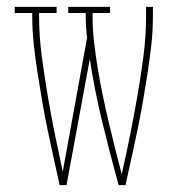

<svg xmlns="http://www.w3.org/2000/svg" viewBox="-20 -540 540 560"><path d="M154 0Q145 -41 136 -81.5Q127 -122 118.5 -163Q110 -204 103 -245Q96 -286 89.5 -327.5Q83 -369 78.5 -410.5Q74 -452 74 -494V-502H23V-520H145V-502H94V-494Q94 -436 101.5 -379Q109 -322 118.5 -265Q128 -208 139.5 -151.5Q151 -95 163 -39L234 -430Q232 -446 231 -462Q230 -478 230 -494V-502H179V-520H301V-502H250V-494Q250 -455 254.5 -416Q259 -377 265.5 -338Q272 -299 280 -260.5Q288 -222 297 -184Q306 -146 315.5 -108Q325 -70 335 -32Q348 -89 359.5 -146.5Q371 -204 381 -261.5Q391 -319 398.5 -377Q406 -435 406 -494V-520H426V-494Q426 -452 421.5 -410.5Q417 -369 410.5 -327.5Q404 -286 397 -245Q390 -204 381.5 -163Q373 -122 364 -81.5Q355 -41 346 0H326Q301 -91 278.5 -183Q256 -275 242 -368L174 0Z"/></svg>

Font: Iosevka Curly Slab Thin
Style: Regular
Weight: 100
Monospace: yes
Designer: Belleve Invis
Foundry: Belleve Invis
Version: Version 22.1.2; ttfautohint (v1.8.4)